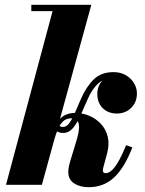

<svg xmlns="http://www.w3.org/2000/svg" viewBox="-20 -770 604 800"><path d="M5 0 199 -723.5H110.5V-750H360.5L154.5 0ZM350 10Q313.5 10 289 -5.8Q264.5 -21.5 264.5 -54Q264.5 -65.5 267.5 -79Q270.5 -92.5 274 -103.5L288.5 -150.5Q295 -172 301.5 -194.2Q308 -216.5 309.2 -235.2Q310.5 -254 303.5 -265.5Q296.5 -277 277 -277Q255.5 -277 242.2 -263.8Q229 -250.5 220.8 -230.5Q212.5 -210.5 206.5 -190H191.5Q202 -233.5 216.5 -257Q231 -280.5 250 -290Q269 -299.5 293 -299.5Q323.5 -299.5 352 -287.5Q380.5 -275.5 401 -253.2Q421.5 -231 429 -199.8Q436.5 -168.5 426 -130L410 -70.5Q409 -67.5 408.8 -64Q408.5 -60.5 408.5 -59Q408.5 -48.5 421 -48.5Q430.5 -48.5 442.5 -57.5Q454.5 -66.5 470 -91.5Q485.5 -116.5 505.5 -165L531.5 -156Q498.5 -70.5 455 -30.2Q411.5 10 350 10ZM243 -216Q233.5 -216 225.5 -218.8Q217.5 -221.5 210.5 -227.5L220.5 -253Q225.5 -246 230.8 -243.5Q236 -241 243 -241Q257.5 -241 269.5 -258Q281.5 -275 293 -302Q304.5 -329 317.5 -358.5Q340 -409.5 371 -439.5Q402 -469.5 453 -469.5Q482.5 -469.5 504.2 -456.8Q526 -444 538.2 -423.8Q550.5 -403.5 550.5 -381Q550.5 -344 526.5 -320.5Q502.5 -297 467 -297Q431 -297 408.2 -319.2Q385.5 -341.5 385.5 -379Q385.5 -412.5 407.8 -435.2Q430 -458 462.5 -458Q480 -458 500.2 -448.5Q520.5 -439 535 -421.8Q549.5 -404.5 549.5 -381H523.5Q523.5 -397 514.8 -411.8Q506 -426.5 490 -435.8Q474 -445 452 -445Q415.5 -445 389.5 -422.2Q363.5 -399.5 344 -354Q330 -322 316 -290Q302 -258 284.5 -237Q267 -216 243 -216Z"/></svg>

Font: Bodoni Moda 9pt ExtraBold
Style: Italic
Weight: 800
Italic angle: -13°
Designer: Owen Earl
Foundry: indestructible type
Version: Version 2.004